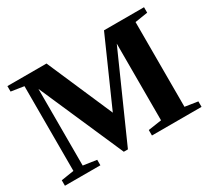

<svg xmlns="http://www.w3.org/2000/svg" viewBox="-128 -874 1199 1093"><g transform="rotate(-30 471.5 -327.5)"><path d="M431 0H404L162 -553V-49L250 -36V0H17V-36L101 -49V-606L17 -619V-655H274L461 -224L652 -655H915V-619L831 -606V-49L915 -36V0H589V-36L677 -49V-553Z"/></g></svg>

Font: Libra Serif Modern
Style: Bold
Weight: 700
Designer: Stefan Peev, Context Ltd
Foundry: Ascender Corporation
Version: Version 1.000